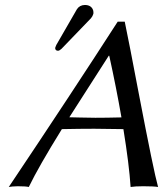

<svg xmlns="http://www.w3.org/2000/svg" viewBox="-20 -745 669 768"><path d="M465.8 -275.4Q444.8 -396 417 -522H415L257.3 -275.9Q270.5 -275.9 300.8 -274.9Q344.2 -273.9 361.3 -273.9Q404.3 -273.9 465.8 -275.4ZM227.5 -228.5Q134.3 -78.1 95.2 2.9Q83 0 50.8 0Q27.3 0.5 15.1 2.9Q265.1 -370.1 450.7 -658.2H479Q496.6 -574.2 534.7 -373Q594.7 -59.6 612.3 2.9Q595.2 0 553.2 0Q520 0 502.4 2.9Q496.6 -86.4 473.6 -228.5Q402.3 -230 356.9 -230Q299.3 -230 227.5 -228.5ZM319.3 -725.1Q345.2 -725.1 352.5 -704.1Q354.5 -696.8 353.5 -689.9Q350.6 -679.7 343.8 -671.9L226.1 -549.8Q218.3 -542.5 212.4 -542Q201.7 -542 200.7 -551.8Q200.7 -553.7 201.2 -555.2Q202.6 -559.6 205.1 -564.9L287.6 -708Q298.3 -724.6 319.3 -725.1Z"/></svg>

Font: Linux Biolinum Slanted O
Style: Slanted
Weight: 400
Designer: Philipp H. Poll
Foundry: Philipp H. Poll
Version: Version 1.0.4